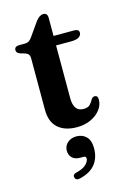

<svg xmlns="http://www.w3.org/2000/svg" viewBox="-130 -657 651 988"><g transform="rotate(-15 195.5 -163.5)"><path d="M63.5 -425 40.5 -431.5Q18.5 -438.5 18.5 -453.5Q18.5 -474.5 44 -474.5H74Q86 -474.5 94.2 -479Q102.5 -483.5 111.5 -495.5L165 -571.5Q185 -597 204.5 -597Q227 -597 227 -571V-474.5H337Q362.5 -474.5 362.5 -455.5Q362.5 -442 349.2 -433Q336 -424 306.5 -424H227V-143.5Q227 -71.5 279.5 -71.5Q304 -71.5 314.8 -83.5Q325.5 -95.5 332 -107.8Q338.5 -120 351 -120Q367.5 -120 367.5 -98Q367.5 -69.5 348.8 -44.8Q330 -20 297.5 -4.8Q265 10.5 223.5 10.5Q159 10.5 122.5 -21.8Q86 -54 86 -119.5V-394.5Q86 -417.5 63.5 -425ZM198 166.5Q169 166.5 154.5 151.5Q140 136.5 140 114Q140 88 159.2 71.5Q178.5 55 206.5 55Q238.5 55 258.8 75.5Q279 96 279 136.5Q279 188 252.2 221.8Q225.5 255.5 169.5 269Q147 274.5 142 257.5Q137 240.5 158.5 235Q196 226 212.2 209.8Q228.5 193.5 228.5 178Q228.5 166.5 214.5 166.5Z"/></g></svg>

Font: Fraunces 9pt S000 SemiBold
Style: Regular
Weight: 600
Version: Version 1.000; ttfautohint (v1.8.3)